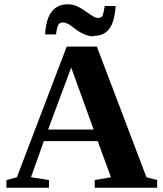

<svg xmlns="http://www.w3.org/2000/svg" viewBox="-20 -878 762 898"><path d="M209 -36V0H10V-36L59 -49L292 -660H433L665 -49L715 -36V0H423V-36L499 -49L437 -218H185L125 -49ZM313 -562 205 -272H418ZM417 -710V-708Q374 -708 321 -751Q293 -773 276 -773Q259 -773 253 -762Q246 -750 242 -717H191Q195 -791 223 -825Q250 -858 297 -858Q320 -858 340 -849Q360 -840 394 -816Q423 -794 437 -794Q446 -794 452 -797Q458 -800 461 -808Q464 -816 470 -850H521Q516 -776 491 -743Q466 -710 417 -710Z"/></svg>

Font: Libra Serif Modern
Style: Bold
Weight: 700
Designer: Stefan Peev, Context Ltd
Foundry: Ascender Corporation
Version: Version 1.000